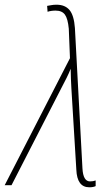

<svg xmlns="http://www.w3.org/2000/svg" viewBox="-68 -786 457 815"><path d="M311 9Q328 9 338 4V-20Q328 -16 314 -16Q285 -16 282 -71L250 -667Q246 -721 227 -743.5Q208 -766 172 -766Q159 -766 149 -764Q139 -762 132 -761L134 -736Q149 -741 168 -741Q195 -741 207.5 -724Q220 -707 224 -664L229 -539L-48 0H-19L197 -421Q206 -438 215 -456Q224 -474 232 -494Q232 -471 233 -452.5Q234 -434 235 -411L256 -66Q259 9 311 9Z"/></svg>

Font: Noto Sans UI SemiCondensed Thin
Style: Italic
Weight: 250
Width: 4
Italic angle: -12°
Designer: Monotype Design Team
Foundry: Monotype Imaging Inc.
Version: Version 1.901